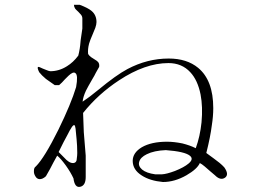

<svg xmlns="http://www.w3.org/2000/svg" viewBox="-20 -753 1040 782"><path d="M304.7 -733.4H281.2Q281.2 -725.6 286.1 -717.8Q290 -712.9 298.8 -705.1Q306.6 -697.3 309.6 -693.4Q315.4 -686.5 315.4 -677.7V-636.7L308.6 -589.8Q306.6 -565.4 304.7 -554.7Q301.8 -537.1 298.8 -526.4Q278.3 -499 252.9 -483.4Q220.7 -462.9 184.6 -462.9Q177.7 -463.9 168.9 -467.8Q164.1 -469.7 154.3 -473.6Q138.7 -481.4 135.7 -480.5Q129.9 -478.5 139.6 -459Q149.4 -446.3 167 -431.6Q177.7 -423.8 203.1 -406.2H220.7Q225.6 -410.2 232.4 -417Q236.3 -420.9 244.1 -429.7L258.8 -444.3Q278.3 -462.9 287.1 -455.1Q298.8 -447.3 290 -398.4Q269.5 -330.1 217.8 -224.6Q161.1 -110.4 126 -75.2Q118.2 -70.3 118.2 -57.6Q117.2 -45.9 124 -35.2Q129.9 -24.4 140.6 -23.4Q153.3 -22.5 167 -35.2Q174.8 -48.8 183.6 -64.5Q188.5 -74.2 197.3 -90.8L212.9 -119.1Q227.5 -107.4 248 -79.1Q267.6 -51.8 279.3 -26.4Q284.2 12.7 306.6 7.8Q329.1 2.9 329.1 -32.2V-119.1Q324.2 -175.8 321.3 -214.8Q320.3 -238.3 319.3 -269.5L318.4 -293Q379.9 -370.1 464.8 -425.8Q571.3 -496.1 666 -496.1Q720.7 -496.1 754.9 -459Q785.2 -426.8 796.9 -368.2Q806.6 -317.4 800.8 -254.9Q794.9 -197.3 777.3 -149.4Q753.9 -161.1 722.7 -168.9Q688.5 -175.8 660.2 -175.8Q596.7 -175.8 557.6 -153.3Q520.5 -130.9 520.5 -97.7Q520.5 -61.5 557.6 -38.1Q590.8 -16.6 643.6 -11.7Q691.4 -11.7 739.3 -39.1Q783.2 -64.5 793.9 -88.9Q801.8 -85 813.5 -75.2Q820.3 -69.3 835.9 -55.7L855.5 -39.1Q877.9 -16.6 896.5 -29.3Q914.1 -42 893.6 -71.3Q885.7 -80.1 874 -89.8Q866.2 -95.7 849.6 -108.4L820.3 -129.9Q836.9 -195.3 842.8 -243.2Q848.6 -279.3 848.6 -312.5Q848.6 -425.8 787.1 -476.6Q741.2 -514.6 667 -514.6Q580.1 -514.6 499 -471.7Q453.1 -447.3 379.9 -386.7Q357.4 -369.1 346.7 -360.4Q329.1 -347.7 316.4 -338.9Q318.4 -358.4 330.1 -383.8Q337.9 -399.4 355.5 -429.7Q366.2 -447.3 370.1 -456.1Q377.9 -469.7 383.8 -480.5Q385.7 -492.2 379.9 -500Q376 -504.9 364.3 -511.7Q354.5 -517.6 350.6 -520.5Q342.8 -526.4 338.9 -533.2Q336.9 -552.7 342.8 -575.2Q346.7 -588.9 357.4 -613.3Q365.2 -631.8 368.2 -639.6Q373 -653.3 373 -663.1Q373 -691.4 353.5 -708Q338.9 -720.7 304.7 -733.4ZM241.2 -111.3 218.8 -133.8Q242.2 -181.6 252.9 -200.2Q265.6 -225.6 272.5 -235.4Q279.3 -245.1 283.2 -243.2Q286.1 -241.2 288.1 -227.5V-225.6Q293 -178.7 293.9 -159.2Q295.9 -125 293 -109.4Q293 -89.8 278.3 -88.9Q261.7 -87.9 241.2 -111.3ZM639.6 -43H612.3Q576.2 -47.9 558.6 -62.5Q542 -77.1 546.9 -93.8Q551.8 -112.3 578.1 -125Q607.4 -139.6 655.3 -141.6Q732.4 -135.7 752.9 -119.1Q770.5 -105.5 748 -86.9Q729.5 -71.3 692.4 -56.6Q658.2 -43.9 639.6 -43Z"/></svg>

Font: BatangChe
Style: Regular
Weight: 400
Monospace: yes
Version: Version 2.21